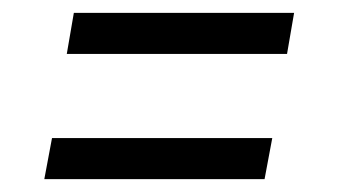

<svg xmlns="http://www.w3.org/2000/svg" viewBox="-20 -454 525 299"><path d="M84 -370 95 -434H438L427 -370ZM49 -175 61 -239H404L392 -175Z"/></svg>

Font: Marvel
Style: Italic
Weight: 400
Italic angle: -12°
Designer: Carolina Trebol
Foundry: Carolina Trebol
Version: Version 1.001